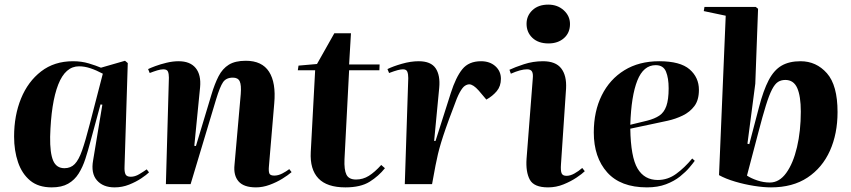

<svg xmlns="http://www.w3.org/2000/svg" viewBox="-20 -797 3683 831"><path d="M519 -76Q518 -54 523 -43Q528 -32 546 -32Q564 -32 582.5 -43Q601 -54 615 -64L625 -51Q615 -41 592 -25.5Q569 -10 539 2Q509 14 476 14Q426 14 399.5 -16.5Q373 -47 383 -103L423 -344L415 -345L371 -183Q361 -145 349.5 -109.5Q338 -74 320.5 -46Q303 -18 275 -2Q247 14 204 14Q146 14 110.5 -15.5Q75 -45 58 -95Q41 -145 41 -206Q41 -297 71 -370.5Q101 -444 158 -488Q215 -532 296 -532Q333 -532 364.5 -522.5Q396 -513 417 -504L521 -534L533 -524ZM259 -69Q286 -69 303.5 -87Q321 -105 335.5 -146.5Q350 -188 368 -258L425 -478Q397 -493 371.5 -501.5Q346 -510 322 -510Q263 -510 232 -431Q201 -352 197 -205Q196 -135 210 -102Q224 -69 259 -69Z M1242 -52Q1227 -39 1202 -23.5Q1177 -8 1147 3Q1117 14 1088 14Q1035 14 1012.5 -12Q990 -38 995 -84L1022 -390Q1025 -429 1017.5 -445Q1010 -461 988 -461Q959 -461 945.5 -441.5Q932 -422 915 -366L805 0H698L711 -461Q711 -477 707 -487Q703 -497 687 -497Q676 -497 661 -492.5Q646 -488 628 -481L621 -498Q631 -503 652.5 -511Q674 -519 701 -525.5Q728 -532 753 -532Q803 -532 827 -502.5Q851 -473 846 -419L821 -166L828 -165L895 -387Q909 -434 926 -467Q943 -500 970.5 -517Q998 -534 1044 -534Q1114 -534 1144.5 -486.5Q1175 -439 1167 -350L1144 -78Q1142 -57 1145.5 -47Q1149 -37 1167 -37Q1184 -37 1201.5 -46Q1219 -55 1232 -65Z M1272 -513 1352 -520 1427 -653H1499L1491 -518H1623L1622 -493H1491L1471 -108Q1469 -62 1479.5 -41Q1490 -20 1521 -20Q1551 -20 1576.5 -36Q1602 -52 1630 -83L1646 -69Q1619 -35 1580 -10.5Q1541 14 1475 14Q1395 14 1358 -25Q1321 -64 1325 -139L1344 -493H1269Z M1747 -459Q1747 -476 1743 -486.5Q1739 -497 1724 -497Q1715 -497 1701.5 -493.5Q1688 -490 1664 -481L1657 -498Q1681 -510 1719.5 -521Q1758 -532 1792 -532Q1845 -532 1865.5 -501.5Q1886 -471 1881 -417L1859 -187H1865L1931 -394Q1953 -463 1981 -497.5Q2009 -532 2062 -532Q2100 -532 2124 -510.5Q2148 -489 2148 -456Q2148 -424 2130 -402.5Q2112 -381 2085 -366L2052 -405Q2028 -432 2011 -432Q2002 -432 1992 -425.5Q1982 -419 1970 -397.5Q1958 -376 1942 -330Q1922 -278 1909.5 -242Q1897 -206 1889 -179.5Q1881 -153 1875.5 -130Q1870 -107 1865 -81L1850 0H1732Z M2259 -694Q2259 -729 2284.5 -753Q2310 -777 2353 -777Q2393 -777 2420 -752.5Q2447 -728 2447 -693Q2447 -655 2421 -632Q2395 -609 2354 -609Q2310 -609 2284.5 -633Q2259 -657 2259 -694ZM2286 -458Q2288 -478 2282.5 -487.5Q2277 -497 2261 -497Q2234 -497 2191 -478L2185 -495Q2208 -506 2247.5 -519Q2287 -532 2330 -532Q2385 -532 2409 -501Q2433 -470 2430 -414L2408 -86Q2406 -59 2410.5 -47.5Q2415 -36 2432 -36Q2448 -36 2466 -46Q2484 -56 2500 -70L2511 -56Q2500 -45 2475.5 -28.5Q2451 -12 2419 1Q2387 14 2352 14Q2291 14 2273 -19.5Q2255 -53 2259 -110Z M2833 -532Q2924 -532 2964.5 -497Q3005 -462 3005 -408Q3005 -364 2985.5 -338Q2966 -312 2935 -297Q2904 -282 2870 -274.5Q2836 -267 2807 -261L2708 -240Q2710 -117 2739.5 -67.5Q2769 -18 2827 -18Q2870 -18 2906.5 -44.5Q2943 -71 2976 -111L2987 -101Q2980 -91 2964 -72Q2948 -53 2923 -33Q2898 -13 2862.5 0.5Q2827 14 2780 14Q2666 14 2608 -51Q2550 -116 2550 -224Q2550 -315 2584.5 -384.5Q2619 -454 2682.5 -493Q2746 -532 2833 -532ZM2874 -415Q2874 -459 2862.5 -487Q2851 -515 2818 -515Q2765 -515 2738.5 -448.5Q2712 -382 2708 -257L2782 -275Q2813 -283 2833.5 -296.5Q2854 -310 2864 -338Q2874 -366 2874 -415Z M3317 14Q3285 14 3243.5 7.5Q3202 1 3161.5 -11Q3121 -23 3092 -39L3121 -729L3026 -749L3029 -767H3251L3261 -759L3249 -435L3215 -175L3223 -173L3265 -333Q3284 -406 3307 -450Q3330 -494 3363 -513Q3396 -532 3445 -532Q3513 -532 3559 -480Q3605 -428 3605 -312Q3605 -218 3572 -144.5Q3539 -71 3475 -28.5Q3411 14 3317 14ZM3379 -451Q3361 -451 3347.5 -442.5Q3334 -434 3321.5 -410Q3309 -386 3295 -341Q3281 -296 3262 -223L3213 -37Q3231 -25 3258 -16Q3285 -7 3312 -7Q3353 -7 3383 -48.5Q3413 -90 3429.5 -160Q3446 -230 3446 -314Q3446 -381 3430.5 -416Q3415 -451 3379 -451Z"/></svg>

Font: Literata 72pt
Style: Bold Italic
Weight: 700
Italic angle: -2°
Designer: Latin by Veronika Burian and Jose Scaglione. Greek by Irene Vlachou. Cyrillic by Vera Evstafieva
Foundry: TypeTogether
Version: Version 3.002